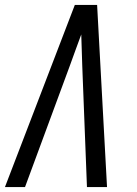

<svg xmlns="http://www.w3.org/2000/svg" viewBox="-32 -755 552 775"><path d="M-12 0 270 -735H360L400 0H319L300 -490Q299 -522 298 -553.5Q297 -585 296 -616Q285 -585 273 -553.5Q261 -522 250 -490L69 0Z"/></svg>

Font: Iosevka Fixed
Style: Italic
Weight: 400
Italic angle: -9°
Monospace: yes
Designer: Belleve Invis
Foundry: Belleve Invis
Version: Version 33.2.4